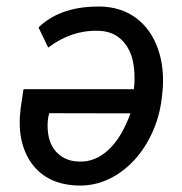

<svg xmlns="http://www.w3.org/2000/svg" viewBox="-20 -558 556 587"><path d="M30.3 0ZM284.7 -538.1Q350.1 -537.1 396 -502.9Q441.9 -468.8 462.9 -408.7Q483.9 -348.6 476.6 -275.9L474.6 -258.3Q466.3 -185.1 429.9 -122.3Q393.6 -59.6 337.6 -24.2Q281.7 11.2 218.3 9.3Q124 6.3 77.1 -58.1Q30.3 -122.6 43 -226.1L51.8 -285.2H389.2Q393.1 -314.9 390.1 -346.2Q385.3 -399.4 356.9 -430.9Q328.6 -462.4 281.7 -463.9Q199.2 -466.8 127.4 -412.6L97.7 -474.1Q157.7 -532.2 260.7 -537.6ZM222.7 -64Q271.5 -62.5 311.8 -100.1Q352.1 -137.7 378.9 -211.4L130.4 -211.9L127.4 -198.2Q123.5 -172.4 127.4 -148.4Q132.8 -110.4 158.4 -87.4Q184.1 -64.5 222.7 -64Z"/></svg>

Font: Roboto
Style: Italic
Weight: 400
Italic angle: -12°
Designer: Google
Version: Version 2.134; 2016; ttfautohint (v1.6)